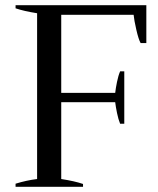

<svg xmlns="http://www.w3.org/2000/svg" viewBox="-20 -720 610 740"><path d="M544 -700V-554H522Q514 -568 505.5 -605Q497 -642 495 -663H216V-362H424Q426 -380 431 -404.5Q436 -429 443 -445H459V-243H443Q436 -260 431 -284.5Q426 -309 424 -326H216V-30Q268 -22 300 -11V0H40V-12Q82 -25 123 -30V-669Q72 -677 40 -688V-700Z"/></svg>

Font: Trirong
Style: Regular
Weight: 400
Designer: Katatrad Team
Foundry: CadsonDemak
Version: Version 1.001